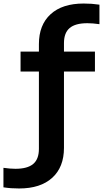

<svg xmlns="http://www.w3.org/2000/svg" viewBox="-98 -838 584 1088"><path d="M10.5 230Q-14 230 -34.8 228.5Q-55.5 227 -78.5 223.5V113Q-40.5 118.5 -10.5 118.5Q57.5 118.5 90 91.2Q122.5 64 122.5 5.5V-432.5H18.5V-545.5H122.5V-588Q122.5 -697 188.8 -757.5Q255 -818 376 -818Q400.5 -818 421.2 -816.5Q442 -815 465.5 -811.5V-701Q427 -706.5 397 -706.5Q329 -706.5 296.8 -679.2Q264.5 -652 264.5 -593.5V-545.5H440V-432.5H264.5V0Q264.5 109 198 169.5Q131.5 230 10.5 230Z"/></svg>

Font: Encode Sans Expanded Expanded SemiBold
Style: Regular
Weight: 600
Width: 7
Designer: Multiple Designers
Foundry: Impallari Type
Version: Version 3.000; ttfautohint (v1.8.3) -l 8 -r 50 -G 200 -x 14 